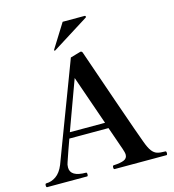

<svg xmlns="http://www.w3.org/2000/svg" viewBox="-135 -1068 1067 1180"><g transform="rotate(-15 398.5 -478.5)"><path d="M783 -12Q783 0 777 0H448Q444 0 442.5 -3Q441 -6 441 -12Q441 -24 448 -24Q492 -26 514 -35.5Q536 -45 536 -68Q536 -82 526 -110Q526 -109 497 -193Q490 -211 476 -253H227Q200 -179 179 -116Q173 -102 173 -83Q173 -24 272 -24Q278 -24 278 -12Q278 0 272 0H19Q15 0 13.5 -3Q12 -6 12 -12Q12 -24 19 -24Q52 -24 81.5 -44.5Q111 -65 130 -111L182 -249Q227 -366 279.5 -506Q332 -646 365 -732L431 -751Q441 -751 444 -740Q475 -649 559.5 -405.5Q644 -162 662 -115Q677 -74 691.5 -55Q706 -36 724.5 -30Q743 -24 777 -24Q783 -24 783 -12ZM464 -290 355 -604 240 -290ZM516 -945Q519 -947 519 -950Q519 -957 512 -957H373L278 -805L277 -801Q277 -800 278 -799Q279 -798 281 -798L284 -799Z"/></g></svg>

Font: Shippori Mincho
Style: Bold
Weight: 700
Designer: FONTDASU
Foundry: FONTDASU / Google Inc. / but / Adobe
Version: Version 3.110; ttfautohint (v1.8.3)